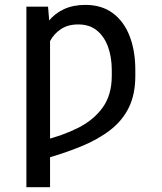

<svg xmlns="http://www.w3.org/2000/svg" viewBox="-20 -573 670 796"><path d="M187.5 -444.8V203.1H89.4V-545.4H179.2ZM162.1 -334 115.2 -293.9Q121.1 -354.5 137 -402.1Q152.8 -449.7 179.7 -483.4Q206.5 -517.1 244.9 -534.9Q283.2 -552.7 334 -552.7Q401.4 -552.7 447.5 -518.6Q493.7 -484.4 517.3 -423.6Q541 -362.8 541 -282.7V-258.3Q541 -182.1 514.4 -127.7Q487.8 -73.2 437.5 -34.2Q387.2 4.9 316.4 33.9Q245.6 63 156.2 87.9V9.8Q238.8 -10.3 303.5 -42.7Q368.2 -75.2 405.8 -127.4Q443.4 -179.7 443.4 -258.3V-282.7Q443.4 -334 428.5 -377Q413.6 -419.9 382.8 -445.8Q352.1 -471.7 304.2 -471.7Q261.7 -471.7 232.7 -452.4Q203.6 -433.1 186.8 -401.6Q169.9 -370.1 162.1 -334Z"/></svg>

Font: Sahel VF Regular
Style: Regular
Weight: 400
Foundry: Saber Rastikerdar (saber.rastikerdar@gmail.com)
Version: Version 3.4.0